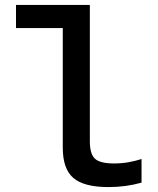

<svg xmlns="http://www.w3.org/2000/svg" viewBox="-20 -750 640 780"><path d="M421 10Q321 10 278 -27Q235 -64 235 -150V-636H45V-730H345V-176Q345 -124 366 -105Q387 -86 443 -86Q475 -86 502.5 -91Q530 -96 555 -104V-8Q491 10 421 10Z"/></svg>

Font: M PLUS Code Latin 60 Medium
Style: Regular
Weight: 500
Width: 7
Monospace: yes
Designer: Coji Morishita
Foundry: UNDERFOREST DESIGN
Version: Version 1.005; ttfautohint (v1.8.3)